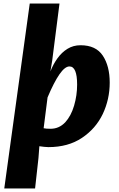

<svg xmlns="http://www.w3.org/2000/svg" viewBox="-20 -818 670 1078"><path d="M4 240 37 0 147 -798H314L273 -477L263 -417Q278.5 -457 302.5 -490.5Q326.5 -524 359 -544Q391.5 -564 432 -564Q518.5 -564 557.2 -505.5Q596 -447 596 -354Q596 -260.5 557 -178Q517.5 -95.5 440 -43.8Q362.5 8 252 8Q241 8 228.2 6.5Q215.5 5 201 3L196 69L177 240ZM264 -95Q311.5 -95 346 -131Q379 -167 396 -224.8Q413 -282.5 413 -343Q413 -445 370 -445Q344.5 -445 313.8 -400.8Q283 -356.5 247 -271L225 -98Q238.5 -95 264 -95Z"/></svg>

Font: Merriweather Sans ExtraBold
Style: Italic
Weight: 800
Italic angle: -7.5°
Designer: Eben Sorkin
Foundry: Eben Sorkin
Version: Version 2.001; ttfautohint (v1.8.3)